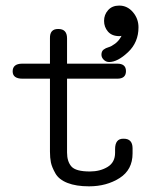

<svg xmlns="http://www.w3.org/2000/svg" viewBox="-20 -657 565 681"><path d="M24.9 -403.8Q24.9 -430.7 58.1 -431.2H157.2V-521Q156.2 -554.2 186 -554.2H187Q217.8 -554.2 217.8 -521V-431.2H396Q426.8 -431.2 426.8 -404.8Q426.8 -377.9 396 -377.9H217.8V-116.2Q217.8 -84 233.4 -66.4Q249 -48.8 298.8 -48.8Q335 -48.8 361.6 -64.9Q388.2 -81.1 388.2 -115.2V-127.9Q388.2 -165 417 -165H418.9Q449.7 -165 450.2 -131.8V-112.8Q450.2 -54.7 404.1 -25.4Q357.9 3.9 295.9 3.9Q250 3.9 219.5 -8.1Q189 -20 176.5 -42Q164.1 -64 160.6 -80.6Q157.2 -97.2 157.2 -119.1V-377.9H60.1Q24.9 -377.9 24.9 -403.8ZM339.8 -462.9Q339.8 -475.1 347.4 -481Q355 -486.8 365 -489.5Q375 -492.2 388.4 -502.2Q401.9 -512.2 411.1 -529.8Q410.2 -529.8 407.5 -529.3Q404.8 -528.8 403.8 -528.8Q377 -528.8 363 -544.9Q349.1 -561 349.1 -583Q349.1 -605 363.5 -621.1Q377.9 -637.2 402.8 -637.2Q431.6 -637.2 451.4 -614Q471.2 -590.8 471.2 -560.1Q471.2 -506.8 434.1 -471.9Q397 -437 367.2 -437Q356 -437 347.9 -445.1Q339.8 -453.1 339.8 -462.9Z"/></svg>

Font: CMU Typewriter Text
Style: Light
Weight: 200
Version: Version 0.7.0